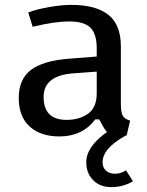

<svg xmlns="http://www.w3.org/2000/svg" viewBox="-20 -548 604 788"><path d="M476 -358V-123Q476 -89 483 -74.5Q490 -60 514 -53L500 7Q498 8 495 9Q401 61 401 118Q401 140 415 152.5Q429 165 452.5 165Q476 165 497 151L526 196Q485 220 437.5 220Q390 220 362 191Q334 162 334 118Q334 54 419 -6Q412 -13 402 -31L387 -58H371Q318 12 224 12Q147 12 102 -28.5Q57 -69 57 -146Q57 -223 107 -261Q157 -299 263 -307L377 -316V-349Q377 -409 351 -434.5Q325 -460 264.5 -460Q204 -460 114 -438L96 -497Q130 -510 182 -519Q234 -528 272 -528Q373 -528 424.5 -487.5Q476 -447 476 -358ZM377 -165V-254L281 -247Q159 -238 159 -150Q159 -56 253 -56Q306 -56 341.5 -81.5Q377 -107 377 -165Z"/></svg>

Font: Voces
Style: Regular
Weight: 400
Designer: Ana Paula Megda, Pablo Ugerman
Foundry: Ana Paula Megda, Pablo Ugerman
Version: Version 1.003